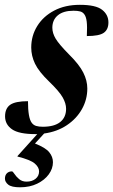

<svg xmlns="http://www.w3.org/2000/svg" viewBox="-38 -544 469 796"><path d="M78 -124.5Q78 -55.5 93.5 -35Q101 -25 112.2 -21.8Q123.5 -18.5 139.5 -18.5Q187 -18.5 211.5 -38Q236 -57.5 236 -93Q236 -115.5 221.5 -140.8Q207 -166 165 -206.5Q123 -247 107.2 -279.8Q91.5 -312.5 91.5 -347Q91.5 -396 116.5 -436.2Q141.5 -476.5 186.8 -500.2Q232 -524 293 -524Q359 -524 385.2 -503.5Q411.5 -483 411.5 -451Q411.5 -421.5 392.2 -408Q373 -394.5 322 -394.5Q324 -434 321.5 -454.2Q319 -474.5 312 -484Q305.5 -493.5 294.8 -496.5Q284 -499.5 267 -499.5Q224.5 -499.5 201.8 -480.5Q179 -461.5 179 -429Q179 -406.5 193 -383.2Q207 -360 248.5 -318Q290.5 -276.5 307.2 -243.2Q324 -210 324 -177Q324 -131.5 301.8 -91.8Q279.5 -52 239.2 -25Q199 2 145 9.5L107 51Q150.5 68 166 87Q181.5 106 181.5 128.5Q181.5 155 164.2 178.8Q147 202.5 116.2 217.5Q85.5 232.5 45 232.5Q10 232.5 -3.8 221.5Q-17.5 210.5 -17.5 196.5Q-17.5 182.5 -9.5 174.5Q-1.5 166.5 11.5 166.5Q15 166.5 22 177.2Q29 188 41.2 198.5Q53.5 209 72 209Q95 209 109.5 197.2Q124 185.5 124 166.5Q124 149.5 106.2 134Q88.5 118.5 34.5 105V103L116.5 12Q112.5 12 108.5 12Q40.5 12 11.8 -8Q-17 -28 -17 -61.5Q-17 -94.5 4.2 -109.5Q25.5 -124.5 78 -124.5Z"/></svg>

Font: Newsreader 72pt SemiBold
Style: Italic
Weight: 600
Italic angle: -17°
Designer: Hugues Gentile
Foundry: Production Type
Version: Version 1.003; ttfautohint (v1.8.3)